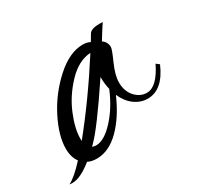

<svg xmlns="http://www.w3.org/2000/svg" viewBox="-171 -510 715 696"><g transform="rotate(-30 186.0 -161.5)"><path d="M-65 63Q-38 50 5 3Q-12 -20 -12 -55Q-12 -109 23 -178Q58 -247 116 -299.5Q174 -352 230 -352Q248 -352 260 -345L276 -372Q285 -387 321 -387Q323 -387 327.5 -386.5Q332 -386 334 -386Q331 -383 326 -375L312 -353Q304 -339 296 -327Q314 -315 314 -293Q314 -284 294.5 -240.5Q275 -197 275 -167Q275 -130 296 -107Q317 -84 345 -84Q387 -84 424 -160L437 -150Q400 -64 337 -64Q308 -64 283 -82Q258 -100 243 -134Q210 -58 164.5 -13Q119 32 68 32Q47 32 31 24Q-19 64 -52 64Q-61 64 -65 63ZM52 -51Q147 -168 239 -312Q188 -309 143 -261.5Q98 -214 75 -158Q52 -102 52 -62ZM74 -14Q82 -11 90 -11Q124 -11 165 -55.5Q206 -100 233 -165Q227 -188 227 -218Q123 -62 79 -19Z"/></g></svg>

Font: DancingScriptRegular
Style: Regular
Weight: 400
Designer: Pablo Impallari
Foundry: Pablo Impallari. www.impallari.com
Version: Version 1.002